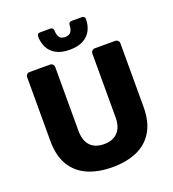

<svg xmlns="http://www.w3.org/2000/svg" viewBox="-160 -1025 1045 1157"><g transform="rotate(-20 362.5 -446.5)"><path d="M364 10Q273 10 205.5 -19.5Q138 -49 101 -110.5Q64 -172 64 -267V-675Q64 -686 71 -693Q78 -700 89 -700H218Q229 -700 236.5 -693Q244 -686 244 -675V-268Q244 -203 275 -170.5Q306 -138 363 -138Q419 -138 450.5 -170.5Q482 -203 482 -268V-675Q482 -686 489.5 -693Q497 -700 507 -700H637Q647 -700 654.5 -693Q662 -686 662 -675V-267Q662 -172 625 -110.5Q588 -49 521 -19.5Q454 10 364 10ZM363 -743Q309 -743 275 -762.5Q241 -782 225.5 -814Q210 -846 210 -884Q210 -892 215 -897.5Q220 -903 229 -903H296Q305 -903 310 -897.5Q315 -892 315 -884Q315 -861 324.5 -843Q334 -825 363 -825Q392 -825 402 -843Q412 -861 412 -884Q412 -892 417 -897.5Q422 -903 431 -903H498Q507 -903 512 -897.5Q517 -892 517 -884Q517 -846 501.5 -814Q486 -782 452 -762.5Q418 -743 363 -743Z"/></g></svg>

Font: Rubik
Style: Bold
Weight: 700
Designer: Hubert and Fischer
Foundry: Hubert and Fischer
Version: Version 2.300;gftools[0.9.30]